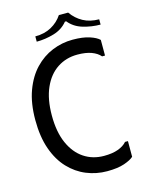

<svg xmlns="http://www.w3.org/2000/svg" viewBox="-128 -932 769 1019"><g transform="rotate(-15 256.5 -422.5)"><path d="M33 -350Q33 -442 58 -510Q83 -578 125.5 -622.5Q168 -667 222 -689Q276 -711 334 -711Q390 -711 426.5 -699Q463 -687 479 -671V-585H463Q446 -605 415 -616.5Q384 -628 338 -628Q276 -628 227.5 -596Q179 -564 151.5 -502Q124 -440 124 -350Q124 -260 151.5 -198Q179 -136 227 -104Q275 -72 337 -72Q383 -72 414.5 -83.5Q446 -95 463 -115H479V-29Q463 -14 426.5 -1.5Q390 11 332 11Q273 11 219 -11Q165 -33 123 -77.5Q81 -122 57 -190Q33 -258 33 -350ZM298 -856H349Q374 -820 411.5 -799.5Q449 -779 499 -779V-750Q451 -750 403.5 -764Q356 -778 327 -814H320Q291 -778 243.5 -764Q196 -750 148 -750V-779Q199 -779 237 -800Q275 -821 298 -856Z"/></g></svg>

Font: Phudu
Style: Regular
Weight: 400
Version: Version 1.005;gftools[0.9.23]